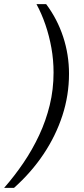

<svg xmlns="http://www.w3.org/2000/svg" viewBox="-36 -755 410 932"><path d="M188 -735Q242 -663 270.5 -576.5Q299 -490 299 -397Q299 -293 267 -194.5Q235 -96 175.5 -7Q116 82 32 157H-16Q34 100 77.5 36Q121 -28 154 -98.5Q187 -169 205.5 -245Q224 -321 224 -403Q224 -464 213.5 -522.5Q203 -581 184.5 -635Q166 -689 141 -735Z"/></svg>

Font: Archivo SemiBold Light
Style: Italic
Weight: 300
Italic angle: -10°
Version: Version 2.001